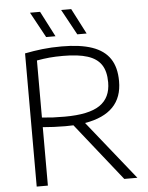

<svg xmlns="http://www.w3.org/2000/svg" viewBox="-62 -995 804 1044"><g transform="rotate(-5 340.5 -472.5)"><path d="M573.5 0 323.5 -314.5Q295.5 -313.5 279.5 -313.5Q247 -313.5 216.5 -315Q186 -316.5 156.5 -319V0H95.5V-727Q143.5 -736.5 191.5 -742Q239.5 -747.5 297 -747.5Q398 -747.5 463 -725Q528 -702.5 559.8 -655Q591.5 -607.5 591.5 -532.5Q592.5 -356 387.5 -321.5L645 0ZM280.5 -365.5Q412.5 -365.5 472.2 -406Q532 -446.5 532 -531Q532 -591.5 508 -627.2Q484 -663 433.2 -679.2Q382.5 -695.5 300 -695.5Q257 -695.5 225 -692.5Q193 -689.5 156.5 -683V-371.5Q191.5 -368 216.8 -366.8Q242 -365.5 280.5 -365.5ZM217.5 -805.5 141.5 -945H196.5L268.5 -805.5ZM387.5 -805.5 311.5 -945H366.5L438.5 -805.5Z"/></g></svg>

Font: Encode Sans Semi Expanded Light
Style: Regular
Weight: 300
Width: 6
Designer: Multiple Designers
Foundry: Impallari Type
Version: Version 2.000